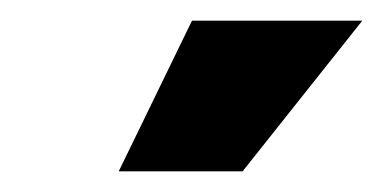

<svg xmlns="http://www.w3.org/2000/svg" viewBox="-20 -764 376 186"><path d="M95 -598 166 -744H331L215 -598Z"/></svg>

Font: Murecho Black
Style: Regular
Weight: 900
Designer: Neil Summerour
Foundry: Positype
Version: Version 1.010; ttfautohint (v1.8.3)